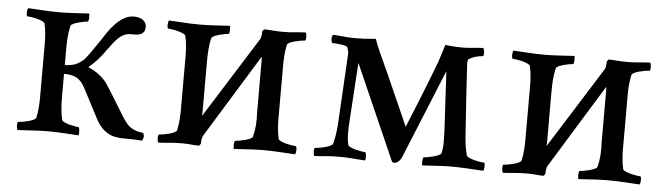

<svg xmlns="http://www.w3.org/2000/svg" viewBox="-36 -540 2301 662"><g transform="rotate(5 1114.5 -209.0)"><path d="M106.4 -113.3C106.4 -99.6 105.5 -69.3 99.6 -44.9C96.7 -34.2 51.8 -25.4 39.1 -25.4C34.2 -25.4 34.2 -2 39.1 2.9C79.1 1 106.4 -2 146.5 -2C183.6 -2 210.9 1 250 2.9C252 -2.9 252 -25.4 247.1 -25.4C239.3 -25.4 192.4 -34.2 189.5 -44.9C182.6 -71.3 181.6 -99.6 181.6 -131.8V-204.1C218.8 -204.1 238.3 -193.4 254.9 -162.1L311.5 -53.7C339.8 -5.9 373 0 409.2 0C425.8 0 442.4 0 456.1 1C460.9 1 465.8 2 469.7 2C470.7 0 474.6 -8.8 474.6 -10.7C474.6 -16.6 472.7 -25.4 469.7 -25.4C464.8 -25.4 442.4 -27.3 420.9 -43.9C410.2 -54.7 398.4 -71.3 383.8 -96.7L355.5 -142.6C345.7 -158.2 335.9 -174.8 328.1 -185.5C309.6 -210.9 280.3 -227.5 264.6 -233.4V-236.3C283.2 -250 304.7 -274.4 321.3 -298.8C345.7 -332 365.2 -360.4 398.4 -360.4H413.1C438.5 -360.4 448.2 -372.1 448.2 -389.6C448.2 -408.2 432.6 -421.9 404.3 -421.9C363.3 -421.9 332 -380.9 313.5 -354.5L298.8 -332C281.2 -305.7 260.7 -275.4 249 -261.7C225.6 -239.3 207 -235.4 181.6 -234.4V-284.2C181.6 -316.4 182.6 -344.7 189.5 -371.1C192.4 -381.8 239.3 -390.6 247.1 -390.6C252 -390.6 252 -413.1 250 -418.9C210.9 -417 183.6 -414.1 146.5 -414.1C106.4 -414.1 79.1 -417 39.1 -418.9C34.2 -414.1 34.2 -390.6 39.1 -390.6C51.8 -390.6 96.7 -381.8 99.6 -371.1C105.5 -346.7 106.4 -316.4 106.4 -302.7Z M668 -100.6C668.9 -106.4 668.9 -111.3 668.9 -116.2V-284.2C668.9 -316.4 669.9 -344.7 676.8 -371.1C679.7 -381.8 726.6 -390.6 734.4 -390.6C739.3 -390.6 739.3 -413.1 737.3 -418.9C698.2 -417 670.9 -414.1 633.8 -414.1C593.8 -414.1 566.4 -417 526.4 -418.9C521.5 -414.1 521.5 -390.6 526.4 -390.6C539.1 -390.6 584 -381.8 586.9 -371.1C592.8 -346.7 593.8 -316.4 593.8 -302.7V-112.3C593.8 -98.6 592.8 -68.4 586.9 -43.9C584 -33.2 539.1 -24.4 526.4 -24.4C521.5 -24.4 521.5 -1 526.4 3.9C566.4 2 572.3 -1 612.3 -1C622.1 -1 633.8 0 644.5 1C652.3 2 664.1 2 667 2C671.9 -2.9 672.9 -5.9 672.9 -7.8C672.9 -15.6 673.8 -27.3 677.7 -33.2L855.5 -322.3C856.4 -316.4 856.4 -311.5 856.4 -306.6V-131.8C858.4 -99.6 856.4 -71.3 849.6 -44.9C846.7 -34.2 797.9 -25.4 790 -25.4C785.2 -25.4 785.2 -2.9 787.1 2.9C826.2 1 853.5 -2 890.6 -2C930.7 -2 959 1 999 2.9C1003.9 -2 1003.9 -25.4 999 -25.4C986.3 -25.4 941.4 -34.2 938.5 -44.9C932.6 -69.3 931.6 -99.6 931.6 -113.3V-302.7C931.6 -316.4 932.6 -346.7 938.5 -371.1C941.4 -381.8 986.3 -390.6 999 -390.6C1003.9 -390.6 1003.9 -414.1 999 -418.9C959 -417 957 -414.1 917 -414.1C907.2 -414.1 888.7 -415 877.9 -416C870.1 -417 858.4 -417 855.5 -417C850.6 -412.1 849.6 -409.2 849.6 -407.2C849.6 -399.4 848.6 -387.7 844.7 -381.8Z M1494.1 -328.1 1504.9 -131.8C1505.9 -99.6 1508.8 -71.3 1502 -44.9C1499 -34.2 1450.2 -25.4 1442.4 -25.4C1437.5 -25.4 1437.5 -2.9 1439.5 2.9C1478.5 1 1502.9 -2 1540 -2C1580.1 -2 1610.4 1 1650.4 2.9C1655.3 -2 1655.3 -25.4 1650.4 -25.4C1637.7 -25.4 1592.8 -34.2 1589.8 -44.9C1584 -66.4 1581.1 -85.9 1579.1 -113.3C1576.2 -155.3 1574.2 -191.4 1570.3 -244.1L1563.5 -356.4C1562.5 -371.1 1564.5 -375 1567.4 -376C1582 -386.7 1607.4 -390.6 1614.3 -390.6C1618.2 -390.6 1618.2 -400.4 1618.2 -405.3C1618.2 -408.2 1615.2 -416 1614.3 -418.9C1608.4 -418.9 1602.5 -418 1597.7 -418C1580.1 -417 1564.5 -414.1 1543 -414.1C1516.6 -414.1 1488.3 -417 1482.4 -418C1482.4 -418 1471.7 -380.9 1463.9 -358.4C1431.6 -271.5 1371.1 -125 1371.1 -125L1290 -307.6C1267.6 -356.4 1249 -395.5 1242.2 -418C1238.3 -418 1233.4 -417 1230.5 -417C1209 -415 1190.4 -414.1 1171.9 -414.1C1149.4 -414.1 1132.8 -416 1112.3 -418C1106.4 -418 1099.6 -418.9 1093.8 -418.9C1090.8 -416 1089.8 -408.2 1089.8 -405.3C1089.8 -400.4 1091.8 -390.6 1094.7 -390.6C1101.6 -390.6 1143.6 -387.7 1146.5 -380.9C1149.4 -373 1152.3 -364.3 1151.4 -356.4L1137.7 -113.3C1135.7 -85.9 1132.8 -66.4 1127 -44.9C1124 -34.2 1079.1 -25.4 1066.4 -25.4C1061.5 -25.4 1061.5 -2 1066.4 2.9C1106.4 1 1111.3 -2 1151.4 -2C1188.5 -2 1203.1 1 1242.2 2.9C1244.1 -2.9 1244.1 -25.4 1239.3 -25.4C1231.4 -25.4 1182.6 -34.2 1179.7 -44.9C1172.9 -71.3 1174.8 -99.6 1176.8 -131.8C1179.7 -184.6 1185.5 -261.7 1189.5 -330.1L1335 0C1336.9 1 1338.9 2 1342.8 2C1354.5 2 1365.2 -11.7 1367.2 -17.6Z M1860.4 -100.6C1861.3 -106.4 1861.3 -111.3 1861.3 -116.2V-284.2C1861.3 -316.4 1862.3 -344.7 1869.1 -371.1C1872.1 -381.8 1918.9 -390.6 1926.8 -390.6C1931.6 -390.6 1931.6 -413.1 1929.7 -418.9C1890.6 -417 1863.3 -414.1 1826.2 -414.1C1786.1 -414.1 1758.8 -417 1718.8 -418.9C1713.9 -414.1 1713.9 -390.6 1718.8 -390.6C1731.4 -390.6 1776.4 -381.8 1779.3 -371.1C1785.2 -346.7 1786.1 -316.4 1786.1 -302.7V-112.3C1786.1 -98.6 1785.2 -68.4 1779.3 -43.9C1776.4 -33.2 1731.4 -24.4 1718.8 -24.4C1713.9 -24.4 1713.9 -1 1718.8 3.9C1758.8 2 1764.6 -1 1804.7 -1C1814.5 -1 1826.2 0 1836.9 1C1844.7 2 1856.4 2 1859.4 2C1864.3 -2.9 1865.2 -5.9 1865.2 -7.8C1865.2 -15.6 1866.2 -27.3 1870.1 -33.2L2047.9 -322.3C2048.8 -316.4 2048.8 -311.5 2048.8 -306.6V-131.8C2050.8 -99.6 2048.8 -71.3 2042 -44.9C2039.1 -34.2 1990.2 -25.4 1982.4 -25.4C1977.5 -25.4 1977.5 -2.9 1979.5 2.9C2018.6 1 2045.9 -2 2083 -2C2123 -2 2151.4 1 2191.4 2.9C2196.3 -2 2196.3 -25.4 2191.4 -25.4C2178.7 -25.4 2133.8 -34.2 2130.9 -44.9C2125 -69.3 2124 -99.6 2124 -113.3V-302.7C2124 -316.4 2125 -346.7 2130.9 -371.1C2133.8 -381.8 2178.7 -390.6 2191.4 -390.6C2196.3 -390.6 2196.3 -414.1 2191.4 -418.9C2151.4 -417 2149.4 -414.1 2109.4 -414.1C2099.6 -414.1 2081.1 -415 2070.3 -416C2062.5 -417 2050.8 -417 2047.9 -417C2043 -412.1 2042 -409.2 2042 -407.2C2042 -399.4 2041 -387.7 2037.1 -381.8Z"/></g></svg>

Font: Crimson
Style: Roman
Weight: 400
Version: Version 0.2